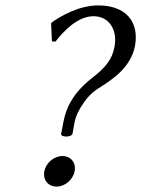

<svg xmlns="http://www.w3.org/2000/svg" viewBox="-20 -679 522 710"><path d="M326 -619C383 -619 416 -569 403 -504C394 -457 368 -428 321 -391C245 -332 223 -273 215 -230L206 -184C204 -177 217 -174 225 -174C233 -174 246 -177 248 -184L256 -228C261 -252 273 -276 291 -301C303 -318 316 -334 342 -351C396 -385 463 -429 479 -508C496 -599 445 -659 343 -659C271 -659 202 -618 173 -597L169 -593L172 -526L185 -525C220 -570 270 -619 326 -619ZM144 -46C138 -14 158 11 189 11C220 11 250 -14 256 -46C262 -77 242 -102 211 -102C180 -102 150 -77 144 -46Z"/></svg>

Font: Libertinus Sans
Style: Italic
Weight: 400
Italic angle: -12°
Designer: Philipp H. Poll, Khaled Hosny
Foundry: Caleb Maclennan
Version: Version 7.050;RELEASE